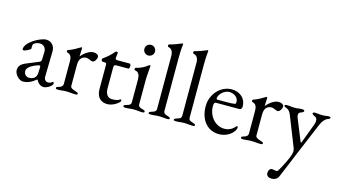

<svg xmlns="http://www.w3.org/2000/svg" viewBox="-103 -1093 3144 1766"><g transform="rotate(15 1469.5 -210.0)"><path d="M117 14C160 14 198 -2 242 -38H245C263 -3 287 14 318 14C341 14 398 -15 398 -43C398 -49 393 -54 387 -54C385 -54 383 -53 379 -49C370 -41 359 -38 342 -38C320 -38 305 -57 306 -85L311 -325C312 -376 277 -414 229 -414C172 -414 40 -341 40 -274C40 -269 44 -265 51 -265C71 -265 117 -290 117 -300L116 -318C116 -330 118 -341 126 -347C139 -358 161 -365 181 -365C219 -365 241 -336 240 -301L238 -237C237 -210 236 -208 210 -197L108 -155C59 -135 37 -114 37 -72C37 -35 81 14 117 14ZM164 -34C140 -34 115 -52 115 -87C115 -110 138 -138 209 -164C220 -168 226 -169 229 -169C237 -169 239 -163 238 -148L236 -99C234 -56 208 -34 164 -34Z M448 3C488 3 494 -2 529 -2C564 -2 576 3 616 3C630 3 636 0 636 -8C636 -17 627 -20 613 -24C580 -34 560 -44 560 -62V-264C560 -331 597 -348 629 -348C639 -348 650 -343 661 -339C671 -334 681 -330 689 -330C709 -330 728 -362 728 -382C728 -400 708 -414 680 -414C641 -414 597 -385 565 -346C564 -346 563 -347 563 -348C565 -380 566 -416 566 -423C566 -427 564 -430 561 -430C558 -430 554 -428 546 -423C525 -410 482 -385 447 -374C443 -373 438 -368 438 -362C438 -356 443 -350 448 -349C481 -342 489 -313 489 -277V-62C489 -43 476 -30 451 -24C436 -20 428 -18 428 -8C428 0 434 3 448 3Z M768 -372C768 -362 773 -352 780 -352H786C812 -352 818 -348 818 -337V-105C818 -26 857 14 922 14C983 14 1039 -36 1039 -47C1039 -54 1037 -61 1032 -61C1031 -61 1029 -60 1028 -59C1011 -47 993 -41 954 -41C911 -41 888 -73 888 -127V-324C888 -351 894 -352 928 -352H1027C1032 -352 1037 -366 1037 -378C1037 -390 1032 -400 1027 -400H913C896 -400 887 -404 889 -419L894 -464C895 -473 887 -475 881 -475C874 -475 870 -470 864 -463C846 -441 814 -410 775 -383C773 -382 768 -375 768 -372Z M1171 -516C1200 -516 1222 -538 1222 -566C1222 -595 1200 -617 1171 -617C1143 -617 1121 -595 1121 -566C1121 -538 1143 -516 1171 -516ZM1091 3C1130 3 1137 -2 1172 -2C1207 -2 1215 3 1253 3C1266 3 1273 0 1273 -8C1273 -18 1261 -21 1250 -24C1223 -31 1207 -39 1207 -62V-294C1207 -339 1216 -413 1216 -429C1216 -432 1214 -434 1210 -434C1206 -434 1201 -431 1196 -427C1179 -413 1144 -389 1091 -377C1085 -376 1082 -372 1082 -365C1082 -357 1085 -353 1092 -352C1126 -347 1137 -315 1137 -279V-62C1137 -38 1122 -31 1094 -24C1083 -21 1071 -18 1071 -8C1071 0 1079 3 1091 3Z M1331 3C1370 3 1377 -2 1412 -2C1447 -2 1454 3 1493 3C1500 3 1513 2 1513 -6C1513 -16 1501 -20 1490 -24C1470 -30 1447 -35 1447 -62V-562C1447 -652 1454 -686 1454 -698C1454 -701 1452 -705 1449 -705C1447 -705 1445 -704 1443 -703C1411 -691 1381 -676 1330 -664C1326 -663 1323 -658 1323 -652C1323 -646 1326 -640 1331 -639C1364 -632 1377 -605 1377 -566V-62C1377 -35 1354 -30 1334 -24C1323 -20 1311 -16 1311 -6C1311 2 1324 3 1331 3Z M1571 3C1610 3 1617 -2 1652 -2C1687 -2 1694 3 1733 3C1740 3 1753 2 1753 -6C1753 -16 1741 -20 1730 -24C1710 -30 1687 -35 1687 -62V-562C1687 -652 1694 -686 1694 -698C1694 -701 1692 -705 1689 -705C1687 -705 1685 -704 1683 -703C1651 -691 1621 -676 1570 -664C1566 -663 1563 -658 1563 -652C1563 -646 1566 -640 1571 -639C1604 -632 1617 -605 1617 -566V-62C1617 -35 1594 -30 1574 -24C1563 -20 1551 -16 1551 -6C1551 2 1564 3 1571 3Z M1985 15C2038 15 2089 -8 2119 -47C2131 -62 2137 -76 2137 -89C2137 -95 2134 -99 2129 -99C2125 -99 2123 -98 2118 -91C2093 -62 2060 -46 2020 -46C1935 -46 1866 -124 1866 -220C1866 -249 1872 -257 1891 -257H2102C2123 -257 2132 -267 2132 -288C2132 -362 2075 -414 1995 -414C1890 -414 1802 -318 1802 -203C1802 -72 1875 15 1985 15ZM1893 -288C1885 -288 1881 -291 1881 -298C1881 -338 1934 -385 1980 -385C2027 -385 2066 -353 2066 -315C2066 -301 2064 -294 2058 -293C2036 -289 2016 -288 1984 -288Z M2211 3C2251 3 2257 -2 2292 -2C2327 -2 2339 3 2379 3C2393 3 2399 0 2399 -8C2399 -17 2390 -20 2376 -24C2343 -34 2323 -44 2323 -62V-264C2323 -331 2360 -348 2392 -348C2402 -348 2413 -343 2424 -339C2434 -334 2444 -330 2452 -330C2472 -330 2491 -362 2491 -382C2491 -400 2471 -414 2443 -414C2404 -414 2360 -385 2328 -346C2327 -346 2326 -347 2326 -348C2328 -380 2329 -416 2329 -423C2329 -427 2327 -430 2324 -430C2321 -430 2317 -428 2309 -423C2288 -410 2245 -385 2210 -374C2206 -373 2201 -368 2201 -362C2201 -356 2206 -350 2211 -349C2244 -342 2252 -313 2252 -277V-62C2252 -43 2239 -30 2214 -24C2199 -20 2191 -18 2191 -8C2191 0 2197 3 2211 3Z M2560 285C2589 285 2613 271 2625 244C2666 148 2717 22 2721 13L2857 -311C2870 -343 2896 -372 2916 -378C2927 -382 2939 -386 2939 -396C2939 -404 2926 -405 2919 -405C2897 -405 2897 -400 2860 -400C2823 -400 2807 -405 2789 -405C2782 -405 2769 -402 2769 -394C2769 -384 2787 -375 2798 -370C2810 -365 2818 -357 2818 -332C2818 -322 2814 -304 2810 -295L2741 -112C2740 -109 2738 -106 2736 -106C2733 -106 2731 -109 2730 -112L2649 -312C2646 -319 2641 -332 2641 -340C2641 -359 2647 -368 2661 -372C2672 -375 2690 -384 2690 -394C2690 -402 2678 -405 2670 -405C2630 -405 2629 -400 2594 -400C2559 -400 2561 -405 2521 -405C2514 -405 2501 -404 2501 -396C2501 -386 2513 -382 2524 -378C2544 -372 2559 -353 2569 -329L2685 -36C2688 -28 2689 -18 2689 -7C2689 35 2625 156 2601 194C2596 202 2590 205 2582 205C2571 205 2557 199 2542 199C2521 199 2509 220 2509 244C2509 274 2534 285 2560 285Z"/></g></svg>

Font: EB Garamond
Style: Regular
Weight: 400
Designer: Georg Duffner and Octavio Pardo
Foundry: Georg Duffner
Version: Version 1.000;PS 001.000;hotconv 1.0.88;makeotf.lib2.5.64775